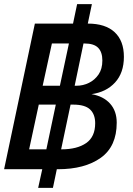

<svg xmlns="http://www.w3.org/2000/svg" viewBox="-29 -825 649 936"><path d="M-9 0 141 -710H327L347 -805H419L399 -710Q485 -710 530 -668Q575 -626 575 -548Q575 -470 532 -423Q489 -376 417 -366Q475 -356 507.5 -320Q540 -284 540 -227Q540 -111 462 -55.5Q384 0 253 0H248L229 91H157L177 0ZM179 -407H263L307 -613H224ZM383 -613H378L335 -407H344Q376 -407 404.5 -421Q433 -435 451.5 -462Q470 -489 470 -530Q470 -571 449.5 -592Q429 -613 383 -613ZM113 -97H197L243 -315H160ZM328 -315H315L269 -97H271Q347 -97 391 -127.5Q435 -158 435 -224Q435 -268 410 -291.5Q385 -315 328 -315Z"/></svg>

Font: Geist Mono Medium
Style: Italic
Weight: 500
Italic angle: -12°
Monospace: yes
Designer: Basement.studio, Andrés Briganti, Mateo Zaragoza
Foundry: Basement.studio, Vercel, Andrés Briganti, Guido Ferreyra, Mateo Zaragoza
Version: Version 1.500; ttfautohint (v1.8.4.7-5d5b)